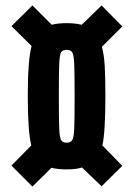

<svg xmlns="http://www.w3.org/2000/svg" viewBox="-20 -698 491 705"><path d="M22 -90 95 -164Q82 -215 82 -346Q82 -478 96 -529L22 -602L99 -678L170 -607Q193 -613 224 -613Q256 -613 280 -607L353 -678L429 -601L354 -526Q362 -499 364.5 -456.5Q367 -414 367 -346Q367 -214 356 -164L429 -89L353 -14L281 -83Q260 -76 224 -76Q192 -76 169 -82L99 -13ZM254 -346Q254 -432 252.5 -464.5Q251 -497 245 -506Q239 -515 224 -515Q210 -515 204.5 -506Q199 -497 197.5 -464.5Q196 -432 196 -346Q196 -258 197.5 -225.5Q199 -193 204.5 -183.5Q210 -174 224 -174Q239 -174 245 -183Q251 -192 252.5 -225Q254 -258 254 -346Z"/></svg>

Font: Saira Ultra Condensed ExtraBold
Style: Regular
Weight: 800
Width: 1
Designer: Hector Gatti with collaboration of the Omnibus-Type team
Foundry: Omnibus-Type
Version: Version 1.001; ttfautohint (v1.8)